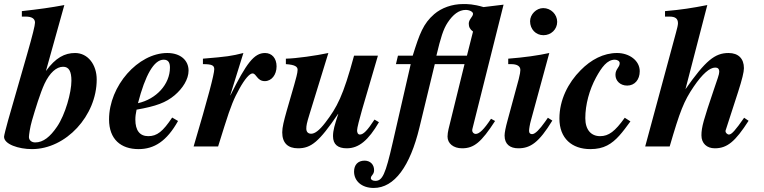

<svg xmlns="http://www.w3.org/2000/svg" viewBox="-34 -724 3778 949"><path d="M284 -699C214 -686 163 -679 74 -669V-642H93C123 -642 139 -632 139 -612C139 -599 127 -550 100 -456L6 -129C-4 -93 -14 -54 -14 -48C-14 -11 58 13 124 13C292 13 444 -152 444 -331C444 -404 401 -462 337 -462C286 -462 241 -439 193 -373ZM319 -325C319 -267 289 -158 248 -98C214 -48 180 -20 140 -20C122 -20 109 -31 109 -47C109 -55 114 -94 124 -128C141 -186 164 -262 186 -310C212 -365 245 -394 278 -394C307 -394 319 -371 319 -325Z M817 -143C771 -74 742 -51 699 -51C657 -51 635 -79 635 -133C635 -149 637 -162 641 -182C738 -199 786 -217 829 -253C869 -287 898 -332 898 -375C898 -426 858 -462 793 -462C648 -462 505 -299 505 -134C505 -35 564 13 651 13C728 13 790 -26 846 -126ZM806 -390C806 -307 738 -234 648 -214C684 -353 727 -429 775 -429C799 -429 806 -413 806 -390Z M1104 -253 1169 -462C1109 -447 1090 -444 969 -434V-407C1013 -407 1025 -401 1025 -382C1025 -357 994 -240 923 0H1044L1075 -99C1108 -204 1123 -238 1149 -285C1176 -334 1200 -361 1214 -361C1234 -361 1236 -323 1275 -323C1308 -323 1333 -354 1333 -396C1333 -436 1310 -462 1276 -462C1222 -462 1184 -412 1105 -253Z M1817 -133C1782 -79 1762 -59 1745 -59C1734 -59 1731 -70 1731 -80C1731 -92 1743 -137 1756 -183L1834 -449H1716C1662 -249 1632 -194 1574 -118C1544 -79 1522 -63 1504 -63C1490 -63 1480 -71 1480 -88C1480 -103 1482 -115 1496 -160L1589 -462C1528 -449 1430 -435 1379 -434V-407C1425 -404 1437 -394 1437 -379C1437 -363 1428 -333 1420 -304L1383 -176C1369 -126 1361 -95 1361 -70C1361 -17 1389 9 1439 9C1504 9 1543 -23 1637 -161H1638C1620 -106 1612 -80 1612 -51C1612 -10 1636 9 1680 9C1740 9 1787 -31 1839 -120Z M2455 -701 2356 -689C2305 -704 2278 -704 2255 -704C2200 -704 2148 -685 2112 -654C2058 -607 2040 -558 2006 -449H1933L1923 -407H1996L1907 -19C1871 139 1856 170 1821 170C1808 170 1799 164 1799 157C1799 142 1815 140 1815 117C1815 89 1796 70 1768 70C1735 70 1716 91 1716 124C1716 170 1753 205 1813 205C1916 205 1993 97 2039 -93L2115 -407H2262L2183 -86C2180 -73 2178 -60 2178 -49C2178 -15 2207 9 2250 9C2309 9 2345 -21 2413 -126L2393 -137C2358 -84 2335 -62 2317 -62C2308 -62 2300 -70 2300 -79C2300 -83 2300 -84 2304 -99ZM2274 -449H2123C2144 -537 2157 -580 2179 -613C2205 -652 2234 -675 2268 -675C2286 -675 2304 -666 2304 -656C2304 -641 2283 -629 2283 -607C2283 -591 2289 -579 2304 -568Z M2720 -616C2720 -653 2689 -684 2651 -684C2617 -684 2586 -653 2586 -619C2586 -580 2614 -550 2652 -550C2690 -550 2720 -579 2720 -616ZM2674 -142 2660 -122C2633 -84 2611 -61 2596 -61C2588 -61 2581 -65 2581 -77C2581 -86 2585 -111 2590 -128L2681 -462C2627 -450 2556 -440 2478 -434V-407H2492C2522 -407 2538 -397 2538 -378C2538 -370 2536 -357 2530 -333L2475 -130C2465 -94 2460 -68 2460 -54C2460 -11 2487 9 2528 9C2588 9 2630 -20 2696 -128Z M3054 -142C3006 -75 2975 -51 2932 -51C2888 -51 2859 -82 2859 -140C2859 -207 2879 -280 2912 -341C2940 -392 2967 -429 3005 -429C3017 -429 3029 -422 3029 -412C3029 -390 3008 -384 3008 -354C3008 -324 3032 -301 3066 -301C3103 -301 3128 -330 3128 -372C3128 -425 3076 -462 3016 -462C2949 -462 2887 -429 2836 -377C2774 -315 2731 -230 2731 -138C2731 -40 2793 13 2884 13C2917 13 2944 7 2967 -5C3012 -28 3044 -72 3082 -124Z M3644 -142C3601 -80 3582 -59 3569 -59C3561 -59 3552 -68 3552 -75C3552 -78 3552 -79 3555 -87L3614 -269C3634 -331 3643 -368 3643 -387C3643 -434 3616 -462 3567 -462C3499 -462 3453 -424 3354 -283L3462 -699C3385 -684 3334 -676 3253 -669V-642H3275C3304 -642 3317 -632 3317 -609C3317 -600 3313 -584 3307 -562L3155 0H3276C3327 -175 3346 -224 3395 -296C3438 -359 3474 -390 3501 -390C3513 -390 3521 -385 3521 -369C3521 -363 3519 -354 3514 -339L3494 -280C3444 -132 3433 -96 3433 -55C3433 -15 3460 9 3499 9C3560 9 3600 -24 3666 -127Z"/></svg>

Font: XITS
Style: Bold Italic
Weight: 700
Italic angle: -16.33°
Designer: MicroPress Inc., with final additions and corrections provided by Coen Hoffman, Elsevier (retired)
Version: Version 1.105